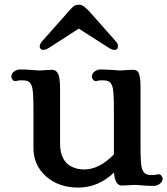

<svg xmlns="http://www.w3.org/2000/svg" viewBox="-20 -807 730 838"><path d="M29.3 0ZM477.5 -53.7Q408.7 11.7 321.3 11.7Q236.8 11.7 181.6 -36.6Q126 -85.9 126 -161.1V-330.1Q126 -412.1 119.4 -429.7Q112.8 -447.3 102.8 -451.9Q92.8 -456.5 77.4 -456.5Q62 -456.5 56.6 -454.8Q51.3 -453.1 45.4 -453.1Q39.6 -453.1 34.4 -460Q29.3 -466.8 29.3 -471.9Q29.3 -477.1 31.5 -482.7Q33.7 -488.3 39.1 -493.2Q52.7 -503.9 69.1 -503.9Q85.4 -503.9 96.2 -503.2Q106.9 -502.4 117.7 -501.7Q128.4 -501 137.9 -500.2Q147.5 -499.5 152.8 -499.5L207 -502.4Q235.8 -502.4 240.2 -458Q242.2 -441.9 242.2 -418.5V-180.7Q242.2 -96.2 305.2 -74.2Q324.7 -67.4 348.1 -67.4Q412.6 -67.4 477.1 -132.8V-329.6Q477.1 -412.6 470.5 -429.9Q463.9 -447.3 453.9 -451.9Q443.8 -456.5 428.5 -456.5Q413.1 -456.5 407.7 -454.8Q402.3 -453.1 396.5 -453.1Q390.6 -453.1 385.7 -460Q380.9 -466.8 380.9 -471.9Q380.9 -477.1 383.1 -482.7Q385.3 -488.3 390.6 -493.2Q403.3 -503.9 419.9 -503.9Q436.5 -503.9 447.3 -502.9L468.8 -502Q480 -501 489.5 -500.2Q499 -499.5 504.4 -499.5L558.1 -502.4Q578.6 -502.4 584 -491.2Q593.3 -473.6 593.3 -427.7V-172.9Q593.3 -88.4 599.6 -70.8Q606 -53.2 616.2 -48.1Q626.5 -43 642.1 -43Q657.7 -43 662.6 -44.7Q667.5 -46.4 673.6 -46.4Q679.7 -46.4 684.8 -39.6Q689.9 -32.7 689.9 -27.6Q689.9 -22.5 687.7 -16.8Q685.5 -11.2 679.7 -6.8Q666.5 4.4 649.9 4.4Q633.3 4.4 622.6 3.7Q611.8 2.9 601.1 2.2Q590.3 1.5 581.1 0.7Q571.8 0 565.9 0L512.2 2.9Q481.9 2.9 477.5 -53.7ZM196.8 -600.1Q180.2 -589.4 170.4 -589.4Q160.6 -589.4 157 -594.2Q153.3 -599.1 153.3 -603.5Q153.3 -614.3 162.1 -625L270.5 -747.1Q299.3 -781.2 308.6 -783.9Q317.9 -786.6 326.2 -786.6Q345.2 -786.6 378.9 -747.1L486.8 -625Q493.7 -618.2 494.6 -608.9Q496.6 -589.4 480.5 -589.4Q470.7 -587.9 452.1 -600.1L323.7 -682.1Z"/></svg>

Font: Stoke
Style: Regular
Weight: 400
Designer: Nicole Fally
Foundry: Nicole Fally
Version: Version 1.002